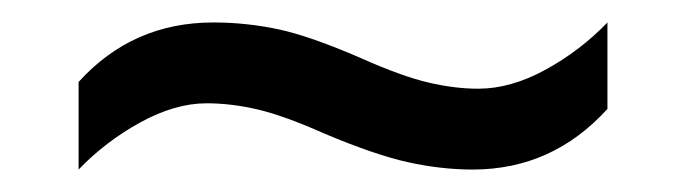

<svg xmlns="http://www.w3.org/2000/svg" viewBox="-20 -438 612 171"><path d="M269 -319Q233 -335 209.5 -340.5Q186 -346 164 -346Q136 -346 105 -329Q74 -312 50 -287V-365Q98 -418 170 -418Q199 -418 227.5 -412Q256 -406 302 -386Q338 -370 361.5 -364.5Q385 -359 406 -359Q435 -359 466 -376Q497 -393 521 -418V-341Q472 -287 401 -287Q373 -287 343.5 -293.5Q314 -300 269 -319Z"/></svg>

Font: Noto Sans Bassa Vah
Style: Regular
Weight: 400
Designer: Monotype Design Team
Foundry: Monotype Imaging Inc.
Version: Version 2.002